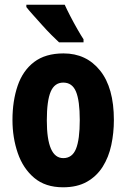

<svg xmlns="http://www.w3.org/2000/svg" viewBox="-20 -786 538 816"><path d="M464 -276Q464 -221 453 -169.5Q442 -118 416.5 -77.5Q391 -37 349.5 -13.5Q308 10 248 10Q173 10 125.5 -30Q78 -70 55.5 -135.5Q33 -201 33 -276Q33 -357 55 -421.5Q77 -486 125 -522.5Q173 -559 250 -559Q347 -559 405.5 -486Q464 -413 464 -276ZM179 -274Q179 -114 249 -114Q287 -114 303 -153.5Q319 -193 319 -276Q319 -358 303 -396.5Q287 -435 249 -435Q212 -435 195.5 -396.5Q179 -358 179 -274ZM255 -766Q264 -746 279 -717Q294 -688 309.5 -661Q325 -634 335 -619V-606H231Q218 -618 198.5 -637.5Q179 -657 158.5 -680Q138 -703 120 -723Q102 -743 92 -756V-766Z"/></svg>

Font: Noto Sans Malayalam ExtraCondensed ExtraBold
Style: Regular
Weight: 800
Width: 2
Designer: Jelle Bosma - Monotype Design Team
Foundry: Monotype Imaging Inc.
Version: Version 2.104; ttfautohint (v1.8.4.7-5d5b)